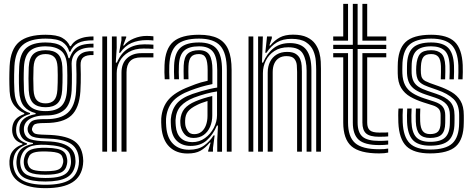

<svg xmlns="http://www.w3.org/2000/svg" viewBox="-20 -790 2464 1000"><path d="M216.6 190Q128.9 190 81.5 159.3Q34.1 128.7 29.4 67.3Q28.6 57.4 29.2 47.6Q29.8 37.9 31.7 29.1Q35.8 6 53.7 -11.9Q71.7 -29.8 96.7 -37.3V-42.3Q72 -49.9 59.8 -64Q47.5 -78.1 44 -101Q43.2 -106 43.2 -113.2Q43.2 -120.3 44 -126.5Q47.5 -153.2 62.6 -169.6Q77.7 -185.9 106.2 -195.9V-201.1Q79.6 -210.5 56.2 -238.4Q32.8 -266.2 30.1 -314.5Q29.3 -332.5 28.9 -348.5Q28.5 -364.6 28.5 -380.2Q28.5 -395.8 28.9 -412Q29.3 -428.2 30.1 -446.1Q34.9 -533.7 79.4 -571.4Q124 -609 217.3 -609Q275.5 -609 303.8 -593.1Q332.2 -577.1 344 -549.8H349Q362 -572.4 384.4 -583.4Q406.8 -594.3 429.7 -597.6Q452.6 -600.8 466.9 -600V-579.9Q414.3 -580.7 385.8 -565.3Q357.4 -549.9 346.1 -520.4H341.1Q332.1 -553 305.4 -570.9Q278.7 -588.9 217.3 -588.9Q136.3 -588.9 97.8 -555.4Q59.3 -521.8 55.1 -445.5Q54.1 -422.3 53.6 -402.1Q53.2 -381.8 53.5 -361Q53.9 -340.2 55.1 -315.2Q58 -263.2 81 -236.6Q104 -210 136.2 -201.3V-196Q102.1 -186.4 85.3 -169.7Q68.6 -153.1 64.7 -127.2Q63.7 -120.6 63.8 -113.8Q63.9 -106.9 64.7 -100.4Q67.5 -80 80.2 -66.1Q93 -52.2 120.6 -43.2V-38.2Q89.7 -27.2 73.5 -10.8Q57.3 5.5 52 28.9Q49.6 38.4 48.7 47.8Q47.8 57.3 48.6 66.9Q54.2 123.1 95 147.7Q135.8 172.3 216.6 172.3Q299.7 172.3 340.8 147.8Q381.8 123.3 390.2 67.3Q391.6 58.5 391.5 48.9Q391.4 39.3 390 29.1Q383.4 -22.4 343.6 -44.6Q303.7 -66.8 221.3 -68.7Q185.7 -69.6 167.2 -73.3Q148.7 -76.9 140.4 -83.7Q132.1 -90.5 127.4 -100.3Q124.7 -105.6 124 -114Q123.3 -122.4 124.9 -127.5Q132.5 -153 150.6 -161.6Q168.7 -170.2 217.3 -169.5Q294.9 -168.5 333 -202.7Q371.1 -236.9 376.2 -314.7Q377.5 -337.7 378 -359.5Q378.5 -381.3 378.3 -403.9Q378.1 -426.6 377.1 -452.3Q375.7 -488.1 398.1 -506.9Q420.5 -525.8 466.9 -523.5V-503.4Q430.9 -504.4 414.8 -492Q398.7 -479.7 399.7 -450Q400.6 -425.9 400.8 -403.4Q401 -380.8 400.5 -358.8Q400.1 -336.7 398.7 -314.3Q392.9 -226.5 350.9 -188Q309 -149.5 217.3 -149.3Q188.5 -149.3 174.6 -146.9Q160.8 -144.4 155.6 -138.6Q150.4 -132.7 147.2 -122.3Q146.6 -120.5 146.5 -116.1Q146.5 -111.7 148.4 -108.4Q152.4 -100.6 158 -96.4Q163.5 -92.2 177.7 -90.5Q191.8 -88.7 221.5 -88Q313.7 -86.2 359.3 -60Q404.9 -33.8 412.3 29.1Q413.6 39.1 413.6 48.4Q413.6 57.6 412.3 67.3Q404.8 129.3 357 159.6Q309.1 190 216.6 190ZM216.6 137Q266.4 137 293.7 128.6Q321 120.1 333 104.4Q345 88.7 348.6 67.3Q350 60.2 349.8 50.6Q349.7 40.9 347.5 28.7Q344.3 5.8 329.1 -7.5Q313.9 -20.7 287.1 -27.2Q260.3 -33.6 221.5 -35.6Q161.5 -39 130.4 -23.9Q99.3 -8.8 88.6 29.2Q85.9 38.3 85.3 48Q84.8 57.7 86.2 67.8Q91.4 107.6 123.6 122.3Q155.8 137 216.6 137ZM216.6 120.1Q160 120.1 134.6 108.1Q109.2 96.1 104.9 67.4Q103.2 57.9 103.9 47.6Q104.7 37.3 107.3 28.9Q115.3 -0.3 141.8 -10.9Q168.3 -21.4 222.4 -20.2Q255.2 -19.5 277.1 -14.9Q299 -10.4 311.4 0Q323.9 10.4 327.7 28.9Q330.4 38.8 330.5 48.3Q330.5 57.7 328.4 67.1Q322.4 97.2 296.6 108.7Q270.7 120.1 216.6 120.1ZM216.6 101.7Q243.3 101.7 261.7 99Q280.2 96.4 291.1 89Q302 81.6 305.9 67.4Q309.8 57.9 309.6 48.4Q309.5 39 305.1 29.1Q302 17.3 291.4 11.1Q280.9 4.8 263.4 2.2Q246 -0.4 221.5 -1Q176.5 -2.4 155.5 4.8Q134.5 12.1 129.6 28.5Q124.4 38.3 123.5 48.3Q122.7 58.4 126.3 67.4Q131.7 87.6 152.8 94.6Q173.8 101.7 216.6 101.7ZM216.6 155.4Q141.6 155.4 106.4 135.9Q71.1 116.4 66.2 68.1Q65.2 57.9 65.8 48.5Q66.3 39.1 68.4 28.9Q73.8 0 93.5 -16.3Q113.1 -32.7 151.6 -40.6V-45.6Q120.2 -50.2 104.2 -63.1Q88.2 -75.9 82.4 -100.7Q81.1 -107.3 80.9 -113Q80.7 -118.7 81.6 -127.2Q84.6 -154.8 105.3 -171.6Q125.9 -188.4 165.4 -195.6V-200.7Q125.9 -210.7 104.3 -237.1Q82.8 -263.5 79.8 -317.6Q78.9 -337.3 78.5 -356.8Q78.1 -376.3 78.5 -397.5Q78.9 -418.7 80 -443.4Q83.6 -511.5 116.9 -540.1Q150.2 -568.8 217.3 -568.8Q272.7 -568.8 299.6 -549.8Q326.5 -530.8 337 -486.9H342Q352.5 -514.7 367.1 -531.4Q381.7 -548 405.6 -555.3Q429.4 -562.5 466.9 -562.6V-542.5Q409.2 -544.5 379.7 -519.9Q350.1 -495.4 353.3 -447.9Q354.4 -427.6 354.5 -403.6Q354.6 -379.5 354.3 -356.9Q354 -334.3 353.1 -318.1Q348.4 -245.8 314.1 -216.9Q279.7 -187.9 217.3 -188.7Q192.6 -189.2 168.7 -183.5Q144.8 -177.8 127.7 -165.3Q110.6 -152.7 105.8 -132Q104.2 -125.1 104.4 -116.3Q104.5 -107.5 106 -101.5Q113.4 -72.8 139.9 -64.1Q166.4 -55.3 221.7 -54Q268.2 -53.2 300.3 -43.4Q332.3 -33.7 350.3 -15.6Q368.2 2.6 371.7 29.3Q373.3 39.6 373.4 49.1Q373.5 58.6 371.9 67.5Q364.1 114.7 326.6 135.1Q289.1 155.4 216.6 155.4ZM217.3 -211.3Q271.1 -211.3 298.1 -236.2Q325.1 -261 328.9 -319.6Q330 -336.7 330.4 -356.5Q330.8 -376.4 330.7 -398.1Q330.7 -419.9 329.7 -442.4Q326.9 -503.4 297.6 -526Q268.3 -548.7 217.3 -548.7Q162.2 -548.7 135.1 -524.1Q108 -499.5 104.8 -441.8Q103.3 -409.7 103.4 -378.3Q103.5 -346.8 104.8 -318.8Q107.9 -262.8 135.1 -237.1Q162.3 -211.3 217.3 -211.3ZM217.3 -231.5Q175.7 -231.5 154.1 -251.5Q132.4 -271.6 129.7 -320.2Q128.3 -350.5 128.4 -380.8Q128.5 -411.1 129.7 -440.1Q132.4 -488.5 153.8 -508.5Q175.2 -528.5 217.3 -528.5Q260.1 -528.5 281.3 -508.7Q302.5 -488.8 304.8 -441.4Q305.7 -420.8 305.8 -400.5Q305.9 -380.1 305.5 -360.2Q305.1 -340.3 303.9 -320.7Q300.9 -272.3 279.6 -251.9Q258.2 -231.5 217.3 -231.5ZM217.3 -251.6Q245.6 -251.6 261.1 -267.5Q276.5 -283.4 279 -322.8Q280.1 -341.3 280.5 -360.2Q280.9 -379.1 280.8 -399Q280.7 -418.9 279.8 -440.2Q278.1 -477.6 262.6 -493Q247.2 -508.4 217.3 -508.4Q187.7 -508.4 172.2 -492.7Q156.8 -477.1 154.7 -439Q153.5 -409.6 153.4 -380.5Q153.3 -351.5 154.7 -321.6Q156.8 -283.1 172.4 -267.3Q188 -251.6 217.3 -251.6Z M562.8 0V-600H587.6L587.8 -540L583 -463.9H588.8Q609.9 -513.2 645.7 -536.2Q681.5 -559.1 731.9 -559.1Q745.1 -559.1 758.9 -558.5Q772.8 -558 779 -557.3V-535.6Q771.6 -536.2 756.4 -536.7Q741.3 -537.2 727.3 -537.2Q681.4 -537.2 650.3 -518.7Q619.2 -500.2 603.5 -471Q587.8 -441.7 587.8 -409.2V0ZM512.9 0V-600H537.8V0ZM612.8 0V-411.4Q612.8 -460.3 641.7 -486.7Q670.6 -513.1 716 -513.1Q732 -513.1 748.2 -513.1Q764.4 -513.1 779 -513.1V-491.1Q764.6 -491.3 747.6 -491.2Q730.7 -491.1 716 -491.1Q676.2 -491.1 657.6 -471.4Q639 -451.6 639 -414V0ZM600.2 -515.1 612.5 -580.7V-600H637.3L637.7 -595.9L621.3 -552.7H625.9Q644.6 -576.2 677.1 -589.5Q709.6 -602.9 743.4 -602.9Q751.2 -602.9 760.7 -602.4Q770.1 -601.9 779 -600.8V-579.1Q771.5 -580.1 763.1 -580.6Q754.7 -581.1 745.2 -581.1Q699.4 -581.1 664.8 -566Q630.2 -550.9 606.1 -515.1Z M1161.3 0V-425.3Q1161.3 -512.9 1127.8 -550.9Q1094.3 -588.9 1016.6 -588.9Q936.6 -588.9 900.8 -556.7Q865 -524.5 861.8 -450.1Q861.3 -433.3 861.3 -414.5Q861.3 -395.7 862.7 -377.1H837.9Q836.5 -396.6 836.3 -413.6Q836.1 -430.5 836.9 -451.1Q840.2 -536.3 882.4 -572.6Q924.5 -609 1016.6 -609Q1077.4 -609 1114.7 -590.4Q1152 -571.8 1169.2 -531.4Q1186.3 -491.1 1186.3 -425.3V0ZM981.5 -49.7Q1018.4 -49.7 1047.5 -70.7Q1076.5 -91.6 1093.5 -124.1Q1110.4 -156.5 1110.4 -190.8V-313.8Q1084.5 -310.2 1052.7 -301.6Q1020.8 -293 990.3 -281.4Q945.5 -263.6 921.1 -237Q896.8 -210.5 894.2 -164.5Q893.9 -156.4 894.5 -148.5Q895.1 -140.6 895.5 -134.2Q898.7 -93.2 921.1 -71.5Q943.5 -49.7 981.5 -49.7ZM987.7 -71.5Q957.2 -71.5 941 -90.9Q924.7 -110.3 920.3 -136.4Q919.6 -142.2 919.2 -149.9Q918.8 -157.6 919 -162.2Q921.6 -200.4 940.6 -223.3Q959.7 -246.1 998 -262.2Q1016.9 -270.3 1040.2 -277.7Q1063.5 -285.1 1085.6 -289.9V-188.6Q1085.6 -156.7 1074.4 -130Q1063.1 -103.3 1041.3 -87.4Q1019.5 -71.5 987.7 -71.5ZM991.3 -91.2Q1014 -91.2 1029.5 -104Q1044.9 -116.8 1052.8 -138.4Q1060.7 -160 1060.7 -186.4V-264Q1042.9 -258.7 1029.3 -253.4Q1015.6 -248.2 1006.1 -243.1Q973.2 -227.2 959.1 -209.4Q944.9 -191.6 944.2 -162.4Q944.1 -156.3 944.2 -150.5Q944.2 -144.8 945.2 -138.6Q947.9 -121.7 958.8 -106.4Q969.7 -91.2 991.3 -91.2ZM957 9.5Q897.6 9.5 862 -25.6Q826.3 -60.6 820.8 -127.9Q820 -138.8 819.6 -152Q819.2 -165.3 819.8 -173.4Q824.4 -232.4 857.8 -271.3Q891.2 -310.3 965.6 -338.7Q984.2 -346.1 998 -351.3Q1011.8 -356.4 1026.4 -360.7Q1041 -364.9 1061.5 -369.3V-425.5Q1061.5 -468.6 1051.7 -488.5Q1041.8 -508.4 1016.6 -508.4Q987.6 -508.4 975.2 -493.5Q962.8 -478.5 961.5 -445.8Q961.2 -437.3 961 -418Q960.9 -398.7 961.7 -377.1H936.9Q935.9 -401.7 936.2 -418.7Q936.4 -435.8 936.7 -448.3Q938.5 -493.3 958.4 -510.9Q978.2 -528.5 1016.6 -528.5Q1055.2 -528.5 1070.8 -504Q1086.4 -479.5 1086.4 -425.5V-352.1Q1052.5 -345.2 1026.6 -337.4Q1000.7 -329.6 973.8 -319.6Q906.5 -294.7 877.7 -259.3Q848.9 -223.9 844.8 -171.4Q844.3 -162.6 844.6 -151.3Q844.9 -140.1 845.8 -129.9Q850.4 -71.3 881.5 -40.7Q912.6 -10.1 964.9 -10.1Q1012.4 -10.1 1042.7 -31.8Q1072.9 -53.4 1092.4 -84.9H1098L1089.2 -19.3V0H1064.3L1064 -4.1L1077.1 -47.3H1072.5Q1049.3 -19.1 1023.9 -4.8Q998.5 9.5 957 9.5ZM1111.5 0.2V-60L1115.3 -136.1H1109.7Q1089.5 -88.1 1056.8 -59Q1024.1 -29.9 972.3 -30Q929.2 -30.2 901.9 -55.6Q874.6 -81.1 870.5 -132.1Q870.1 -139.9 869.6 -150.4Q869 -161 869.5 -168.8Q873.3 -216.1 898.5 -248Q923.6 -279.8 982.1 -300.5Q1005.3 -308.6 1028.1 -315.1Q1050.9 -321.7 1072.1 -326.5Q1093.3 -331.4 1111.4 -334V-425.3Q1111.4 -491.4 1089.6 -520Q1067.7 -548.7 1016.6 -548.7Q962.9 -548.7 938.4 -525.4Q913.8 -502.2 911.8 -448.9Q911.2 -432.7 911.1 -414.4Q911 -396.2 912.2 -377.1H887.4Q886.3 -397.4 886.2 -415.7Q886.2 -433.9 886.8 -449.4Q889.3 -513.4 919.5 -541.1Q949.6 -568.8 1016.6 -568.8Q1080.8 -568.8 1108.6 -535.5Q1136.4 -502.3 1136.4 -425.3V0.2Z M1626.8 0V-426.7Q1626.8 -445.6 1624.8 -472.6Q1622.8 -499.6 1611.7 -526Q1600.5 -552.3 1573.9 -570Q1547.4 -587.7 1498.2 -587.7Q1452.9 -587.7 1422.2 -569.3Q1391.5 -550.9 1367.6 -515.1H1361.7L1370.8 -600H1395.6L1396 -591.2L1382.8 -552.7H1387.4Q1410.7 -580.8 1437.7 -595.1Q1464.8 -609.5 1506.1 -609.5Q1551 -609.5 1578.9 -596Q1606.9 -582.6 1622 -561.2Q1637.1 -539.8 1643.4 -515.5Q1649.6 -491.2 1650.6 -468.8Q1651.6 -446.5 1651.6 -431.6V0ZM1274.4 0V-600H1299.3V0ZM1374.3 0V-411.4Q1374.3 -443.5 1386.3 -467.9Q1398.3 -492.2 1421 -506Q1443.7 -519.7 1475.5 -519.7Q1505.3 -519.7 1521.3 -508.8Q1537.2 -497.9 1543.8 -481.5Q1550.3 -465 1551.3 -447.6Q1552.3 -430.2 1552.3 -417.1V0H1527.4V-415.6Q1527.4 -431 1525.9 -450.2Q1524.4 -469.5 1513 -483.6Q1501.6 -497.7 1471.8 -497.7Q1449.3 -497.7 1433.3 -487.8Q1417.2 -477.9 1408.8 -459.2Q1400.3 -440.6 1400.3 -414V0ZM1324.3 0V-600H1349.1L1344.5 -463.9H1350.3Q1371.1 -512.8 1405.5 -539.4Q1440 -566 1490.8 -565.6Q1549.9 -565.1 1575.9 -530Q1601.9 -494.9 1601.9 -425.1V0H1576.9V-421.9Q1576.9 -476.7 1557.6 -510.2Q1538.2 -543.8 1481.7 -543.8Q1438.9 -543.8 1409.3 -524.5Q1379.7 -505.2 1364.5 -474.4Q1349.3 -443.7 1349.3 -409.2V0Z M1954.8 -34.4Q1879 -34.4 1848.3 -62.1Q1817.6 -89.7 1817.6 -151.9V-534.8H1715.5V-556.5H1817.6V-770H1842.6V-556.5H1991.8V-534.8H1842.6V-151.9Q1842.6 -100.7 1867.7 -78.5Q1892.8 -56.2 1954.8 -56.2Q1966.3 -56.2 1977.8 -56.6Q1989.3 -57.1 2001.8 -58.1V-37.2Q1991.8 -35.7 1980.4 -35.1Q1968.9 -34.4 1954.8 -34.4ZM1954.8 9Q1853.3 9 1810.5 -28.3Q1767.7 -65.7 1767.7 -151.9V-491.3H1715.5V-513.1H1792.7V-151.9Q1792.7 -78 1829.2 -45.3Q1865.8 -12.7 1954.8 -12.7Q1969.3 -12.7 1980.9 -13.5Q1992.6 -14.3 2001.8 -16.3V4.7Q1984.1 9 1954.8 9ZM1954.8 -77.7Q1906.4 -77.7 1886.9 -94.9Q1867.5 -112 1867.5 -151.9V-513.1H1991.8V-491.3H1892.5V-151.9Q1892.5 -123.5 1906.1 -111.5Q1919.8 -99.5 1954.8 -99.5Q1974.9 -99.5 1986.3 -99.7Q1997.8 -99.9 2001.8 -100.5V-79.6Q1994.1 -78.8 1983 -78.3Q1972 -77.7 1954.8 -77.7ZM1715.5 -578.3V-600H1767.7V-770H1792.7V-578.3ZM1867.5 -578.3V-770H1892.5V-600H1991.8V-578.3Z M2220 9Q2135.4 9 2097 -28.2Q2058.5 -65.5 2054.7 -151.9Q2054 -169.6 2054.1 -189.7Q2054.1 -209.7 2055.5 -224.9H2078.3Q2077.1 -210.5 2076.9 -190.8Q2076.8 -171.1 2077.4 -153.2Q2080.8 -77.1 2113.9 -44.1Q2147 -11.1 2220 -11.1Q2301 -11.1 2335.8 -43.2Q2370.7 -75.4 2371.3 -148.7Q2371.5 -155.6 2371.5 -162.3Q2371.5 -169 2371.5 -175.9Q2371.5 -182.7 2371.5 -189.5Q2371.5 -246.9 2341.5 -274.9Q2311.5 -302.9 2258 -321.4L2212.4 -337.3Q2186.9 -346.3 2173.4 -356.2Q2160 -366.1 2154.8 -378.7Q2149.5 -391.3 2148.1 -408.3Q2147.2 -416.3 2147.4 -426Q2147.6 -435.6 2148.1 -445.3Q2151.2 -489.9 2167.7 -509.2Q2184.3 -528.5 2225.6 -528.5Q2259.7 -528.5 2278.5 -511.1Q2297.3 -493.7 2299.2 -446.5Q2299.7 -435.1 2299.4 -416.4Q2299.1 -397.7 2298.4 -376.9H2275.7Q2276.4 -396.7 2276.7 -414.6Q2277 -432.5 2276.5 -445.4Q2275.2 -479.3 2263.2 -493.8Q2251.1 -508.4 2225.6 -508.4Q2197.2 -508.4 2185.6 -493.8Q2174.1 -479.2 2172.3 -445.3Q2171.8 -435 2171.7 -426.3Q2171.7 -417.5 2172.3 -408.3Q2173.4 -391.8 2179.1 -382.6Q2184.9 -373.3 2195.1 -367.9Q2205.4 -362.6 2219.4 -357.3L2263.9 -341.5Q2302 -328.2 2331.7 -310.7Q2361.4 -293.3 2378.5 -264.8Q2395.6 -236.4 2395.6 -189.5Q2395.6 -182.3 2395.7 -175.6Q2395.7 -169 2395.7 -162.3Q2395.6 -155.7 2395.4 -148.6Q2394.8 -65.1 2354.6 -28Q2314.3 9 2220 9ZM2220 -31.2Q2158.2 -31.2 2130.7 -60.1Q2103.2 -88.9 2100.2 -154.1Q2099.7 -169.5 2099.7 -188.8Q2099.7 -208.2 2101 -224.9H2123.8Q2122.6 -208.2 2122.6 -189Q2122.5 -169.8 2123 -155.3Q2125.3 -99.7 2147.9 -75.5Q2170.5 -51.3 2220 -51.3Q2275.6 -51.3 2299 -74.5Q2322.5 -97.6 2323 -148.8Q2323.2 -159.8 2323.2 -169.5Q2323.2 -179.2 2323.2 -189.5Q2323.2 -226.8 2304.8 -247.4Q2286.5 -268 2246.4 -281.3L2198.5 -297.1Q2163.7 -308.6 2142.6 -322.9Q2121.5 -337.1 2111.4 -357.5Q2101.4 -378 2099.8 -408.2Q2099.4 -418.4 2099.6 -427.6Q2099.7 -436.8 2099.8 -445.4Q2100.1 -511.1 2129.2 -539.9Q2158.2 -568.8 2225.6 -568.8Q2286.4 -568.8 2314.1 -541.1Q2341.8 -513.4 2344.5 -449.3Q2345 -434.5 2344.9 -417Q2344.8 -399.5 2343.8 -376.9H2321Q2321.9 -398.9 2322.2 -415.7Q2322.5 -432.5 2321.8 -448.9Q2319.5 -505.4 2295.4 -527Q2271.2 -548.7 2225.6 -548.7Q2171.3 -548.7 2147.8 -524.5Q2124.2 -500.4 2124 -445.4Q2123.9 -436.3 2123.7 -427.1Q2123.6 -417.9 2124 -408.2Q2125.5 -383.2 2134 -366.5Q2142.5 -349.7 2159.9 -338.2Q2177.3 -326.7 2205.4 -317.2L2252.3 -301.3Q2301.4 -284.9 2324.4 -260.3Q2347.3 -235.7 2347.3 -189.5Q2347.3 -179.2 2347.4 -169.1Q2347.4 -158.9 2347.1 -148.8Q2346.6 -86.4 2317.4 -58.8Q2288.3 -31.2 2220 -31.2ZM2220 -71.5Q2182.7 -71.5 2165.1 -91.1Q2147.6 -110.7 2145.7 -156.4Q2145.3 -170.1 2145.3 -188.6Q2145.3 -207.1 2146.3 -224.9H2169Q2168 -208.6 2168 -190.7Q2167.9 -172.7 2168.4 -158.1Q2169.9 -122.4 2182 -107Q2194 -91.6 2220 -91.6Q2249.6 -91.6 2261.9 -105.3Q2274.2 -119.1 2274.7 -148.9Q2275 -159.7 2274.9 -169.4Q2274.9 -179.2 2274.9 -189.5Q2274.9 -213 2264.3 -224Q2253.7 -235 2234.7 -241.1L2184.4 -257Q2146.8 -269 2116.8 -286.2Q2086.8 -303.3 2069.3 -332.3Q2051.8 -361.3 2051.5 -408.1Q2051.3 -418.7 2051.4 -428.2Q2051.4 -437.6 2051.5 -445.5Q2051.8 -532.8 2092.1 -570.9Q2132.3 -609 2225.6 -609Q2310 -609 2348.1 -572.4Q2386.2 -535.8 2390 -451.1Q2390.7 -434.3 2390.4 -414.6Q2390.1 -394.9 2389.2 -376.9H2366.5Q2367.2 -393 2367.6 -413.1Q2368 -433.3 2367.3 -449.9Q2363.9 -524.4 2331 -556.7Q2298.1 -588.9 2225.6 -588.9Q2145.2 -588.9 2110.6 -555.5Q2076 -522 2075.7 -445.5Q2075.6 -436.3 2075.4 -427.1Q2075.3 -417.9 2075.7 -408.1Q2077.2 -371 2089.9 -346.5Q2102.7 -321.9 2127.8 -305.7Q2153 -289.5 2191.4 -277L2240.6 -261.2Q2273.9 -250.4 2286.5 -233.5Q2299 -216.7 2299 -189.5Q2299 -182.9 2299 -176.3Q2299.1 -169.7 2299 -163.1Q2299 -156.4 2298.8 -148.9Q2298.4 -108 2280.3 -89.7Q2262.2 -71.5 2220 -71.5Z"/></svg>

Font: Big Shoulders Inline Thin
Style: Regular
Weight: 100
Designer: Patric King
Foundry: XO Type Co
Version: Version 2.002